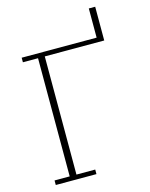

<svg xmlns="http://www.w3.org/2000/svg" viewBox="-126 -938 792 1017"><g transform="rotate(-15 269.5 -429.0)"><path d="M51 -25H134V-673H51V-698H462V-858H497V-673H171V-25H274V0H51Z"/></g></svg>

Font: IBM Plex Serif ExtraLight
Style: Regular
Weight: 200
Designer: Mike Abbink, Paul van der Laan, Pieter van Rosmalen
Foundry: Bold Monday
Version: Version 2.5